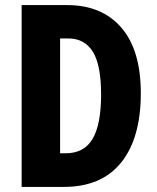

<svg xmlns="http://www.w3.org/2000/svg" viewBox="-20 -734 616 754"><path d="M533 -368Q533 -192 456 -96Q379 0 231 0H65V-714H244Q380 -714 456.5 -625.5Q533 -537 533 -368ZM377 -363Q377 -479 344.5 -531Q312 -583 248 -583H216V-132H238Q310 -132 343.5 -188.5Q377 -245 377 -363Z"/></svg>

Font: Noto Sans Gujarati ExtraCondensed ExtraBold
Style: Regular
Weight: 800
Width: 2
Designer: Jelle Bosma - Monotype Design Team, Universal Thirst
Foundry: Monotype Imaging Inc.
Version: Version 2.106; ttfautohint (v1.8.4.7-5d5b)